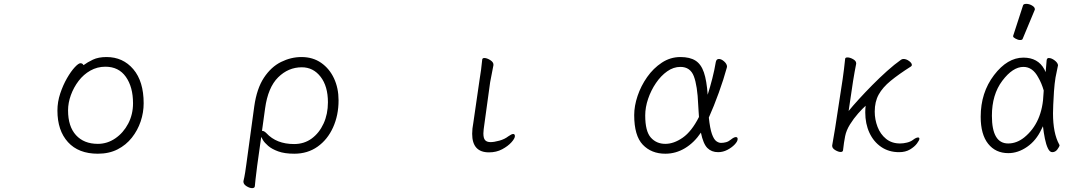

<svg xmlns="http://www.w3.org/2000/svg" viewBox="-20 -779 5540 993"><path d="M412 -442Q432 -457 460.5 -470.5Q489 -484 531 -484Q616 -484 669.5 -421Q723 -358 723 -245Q723 -197 707.5 -151Q692 -105 662 -67Q632 -29 588 -6.5Q544 16 486 16Q386 16 331.5 -44Q277 -104 277 -207Q277 -252 291.5 -295.5Q306 -339 326.5 -374.5Q347 -410 366.5 -431Q386 -452 396 -452Q407 -452 412 -442ZM486 -35Q535 -35 576.5 -63.5Q618 -92 643 -139.5Q668 -187 668 -245Q668 -329 631 -381.5Q594 -434 525 -434Q483 -434 447.5 -414Q412 -394 386.5 -360.5Q361 -327 346.5 -287Q332 -247 332 -208Q332 -125 373 -80Q414 -35 486 -35Z M1239 158Q1244 138 1248 112.5Q1252 87 1254 71L1295 -229Q1308 -321 1345 -377Q1382 -433 1433.5 -458.5Q1485 -484 1539 -484Q1598 -484 1641 -454Q1684 -424 1707.5 -373.5Q1731 -323 1731 -260Q1731 -183 1702.5 -120Q1674 -57 1622.5 -20.5Q1571 16 1502 16Q1452 16 1419 4Q1386 -8 1367 -24.5Q1348 -41 1340 -54.5Q1332 -68 1331 -71L1310 79Q1309 88 1306.5 108Q1304 128 1301.5 149Q1299 170 1298 184Q1297 194 1284 194Q1271 194 1255 184Q1239 174 1239 161ZM1337 -102Q1346 -102 1358 -90Q1410 -34 1501 -34Q1553 -34 1592 -62.5Q1631 -91 1653.5 -140Q1676 -189 1676 -250Q1676 -333 1638 -382Q1600 -431 1541 -431Q1471 -431 1418.5 -379Q1366 -327 1351 -218L1335 -102Z M2460 -365Q2464 -388 2468 -418Q2472 -448 2474 -471Q2475 -479 2485 -479Q2498 -479 2515 -468.5Q2532 -458 2532 -445V-442L2515 -354L2485 -136Q2483 -122 2481.5 -110Q2480 -98 2480 -89Q2480 -64 2489 -54Q2498 -44 2517 -44Q2535 -44 2562.5 -51.5Q2590 -59 2609 -74Q2626 -86 2634 -86Q2643 -86 2643 -75Q2643 -63 2625 -43Q2607 -23 2577 -7Q2547 9 2509 9Q2422 9 2422 -87Q2422 -113 2428 -144Z M3605 -93Q3570 -41 3522.5 -12.5Q3475 16 3421 16Q3349 16 3304.5 -30.5Q3260 -77 3260 -184Q3260 -231 3277.5 -283Q3295 -335 3327 -380.5Q3359 -426 3403 -455Q3447 -484 3499 -484Q3548 -484 3577 -465.5Q3606 -447 3620.5 -404.5Q3635 -362 3640 -289Q3653 -330 3664 -373Q3675 -416 3682 -458Q3685 -474 3698 -474Q3711 -474 3725.5 -461Q3740 -448 3740 -434Q3740 -433 3739.5 -432Q3739 -431 3739 -429Q3723 -370 3697.5 -299.5Q3672 -229 3646 -171Q3652 -114 3662 -86Q3672 -58 3684.5 -49Q3697 -40 3709 -40Q3722 -40 3735 -43.5Q3748 -47 3760 -57Q3776 -70 3786 -70Q3795 -70 3795 -60Q3795 -48 3780 -32Q3765 -16 3742 -4Q3719 8 3694 8Q3660 8 3638.5 -13.5Q3617 -35 3605 -93ZM3595 -174Q3594 -188 3593 -204Q3592 -220 3591 -237Q3587 -336 3568.5 -384.5Q3550 -433 3499 -433Q3463 -433 3430.5 -410Q3398 -387 3372.5 -349.5Q3347 -312 3332 -268Q3317 -224 3317 -182Q3317 -100 3346 -67.5Q3375 -35 3421 -35Q3465 -35 3511 -67Q3557 -99 3595 -174Z M4284 -27 4299 -115 4338 -369Q4341 -389 4345 -421.5Q4349 -454 4351 -475Q4352 -482 4363 -482Q4376 -482 4392 -473Q4408 -464 4408 -452V-449Q4405 -435 4400 -407Q4395 -379 4392 -360L4369 -205Q4390 -231 4422 -266Q4454 -301 4491.5 -339Q4529 -377 4567.5 -411.5Q4606 -446 4640 -470Q4643 -472 4646 -473Q4649 -474 4653 -474Q4667 -474 4681.5 -463.5Q4696 -453 4696 -443Q4696 -438 4691 -435Q4628 -395 4586.5 -361Q4545 -327 4524.5 -290Q4504 -253 4504 -202Q4504 -161 4518.5 -123Q4533 -85 4562.5 -61Q4592 -37 4635 -37Q4652 -37 4670.5 -41.5Q4689 -46 4701 -55Q4718 -68 4728 -68Q4735 -68 4735 -61Q4735 -54 4722.5 -37Q4710 -20 4686.5 -6Q4663 8 4630 8Q4577 8 4537.5 -19Q4498 -46 4476.5 -92.5Q4455 -139 4455 -198Q4455 -206 4455.5 -215Q4456 -224 4457 -232Q4441 -218 4418 -192Q4395 -166 4376 -135.5Q4357 -105 4351 -75Q4348 -61 4345 -40.5Q4342 -20 4340 -1Q4338 7 4328 7Q4316 7 4300 -2.5Q4284 -12 4284 -24Z M5220 -594Q5271 -750 5271 -751Q5273 -759 5288 -759Q5303 -759 5317.5 -750.5Q5332 -742 5332 -732Q5332 -730 5332 -729L5269 -578Q5267 -572 5256 -572Q5245 -572 5232.5 -579Q5220 -586 5220 -590Q5220 -592 5220 -594ZM5381 -421 5388 -406Q5392 -445 5393 -466Q5394 -479 5404 -479Q5418 -479 5434 -467Q5450 -455 5452 -442Q5447 -420 5439 -378Q5434 -348 5431 -306Q5426 -225 5426 -193Q5426 -90 5458 -32L5460 -28Q5459 -20 5448.5 -6Q5438 8 5422 8Q5409 8 5399.5 -12Q5390 -32 5384 -62Q5378 -92 5374 -126L5366 -110Q5339 -52 5292 -19.5Q5245 13 5195 13Q5129 13 5090.5 -35.5Q5052 -84 5052 -175Q5052 -300 5121 -390.5Q5190 -481 5273 -481Q5348 -481 5381 -421ZM5277 -68Q5372 -145 5377 -296Q5377 -304 5378 -311Q5367 -349 5350 -378Q5321 -433 5273 -433Q5218 -433 5164 -361.5Q5110 -290 5110 -180Q5110 -37 5194 -37Q5238 -37 5277 -68Z"/></svg>

Font: Moon Stars Kai T HW Light
Style: Regular
Weight: 300
Designer: GuiWonder
Version: Version 1.101